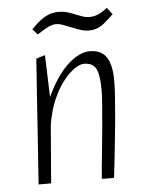

<svg xmlns="http://www.w3.org/2000/svg" viewBox="-47 -648 525 687"><g transform="rotate(-5 215.0 -304.5)"><path d="M64 0 95 -449 127 -459 132 -308Q167 -383 208.5 -421Q250 -459 288 -459Q329 -459 347.5 -431Q366 -403 366 -347Q366 -323 363.5 -286Q361 -249 357 -206Q353 -163 348.5 -121.5Q344 -80 340.5 -47.5Q337 -15 335 0H291Q292 -14 295 -45Q298 -76 302 -114.5Q306 -153 309.5 -192.5Q313 -232 315.5 -265Q318 -298 318 -316Q318 -371 306.5 -393.5Q295 -416 263 -416Q249 -416 229.5 -403Q210 -390 189 -363.5Q168 -337 151 -298Q134 -259 126 -208L109 0ZM108 -535 90 -555Q101 -566 111.5 -575.5Q122 -585 133.5 -592.5Q145 -600 158.5 -604.5Q172 -609 188 -609Q209 -609 228.5 -602Q248 -595 265.5 -588Q283 -581 297 -581Q317 -581 333.5 -589.5Q350 -598 362 -608L381 -584Q371 -575 361.5 -566Q352 -557 342 -549.5Q332 -542 319.5 -537.5Q307 -533 291 -533Q273 -533 251 -541.5Q229 -550 209 -558Q189 -566 176 -566Q163 -566 148.5 -559Q134 -552 123 -544.5Q112 -537 108 -535Z"/></g></svg>

Font: Ancizar Sans Thin
Style: Italic
Weight: 100
Italic angle: -4°
Designer: Cesar Puertas, Viviana Monsalve, Julian Moncada, Julian Prieto, Jose Castro, Mariel Hernandez, Felipe Aragon, Sara Alarc
Version: Version 8.100